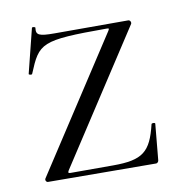

<svg xmlns="http://www.w3.org/2000/svg" viewBox="-63 -559 579 619"><g transform="rotate(-10 226.0 -249.0)"><path d="M40 -13C36 -8 40 0 46 0L399 2C405 2 408 -4 408 -8L419 -125C419 -129 409 -129 407 -126C386 -38 359 -16 262 -16H123C115 -16 114 -18 118 -25L398 -455C401 -460 397 -468 391 -468H150C98 -468 89 -473 92 -496C94 -499 82 -502 81 -498L45 -354C43 -351 55 -348 56 -352C95 -446 102 -454 317 -454C326 -454 326 -453 322 -446Z"/></g></svg>

Font: Cormorant SC
Style: Regular
Weight: 400
Designer: Christian Thalmann (Catharsis Fonts)
Version: Version 1.000;PS 001.000;hotconv 1.0.70;makeotf.lib2.5.58329